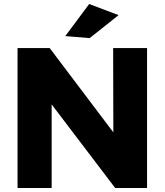

<svg xmlns="http://www.w3.org/2000/svg" viewBox="-20 -942 826 962"><path d="M574.2 -866.2 429.2 -751 307.1 -761.2 426.8 -921.9ZM546.9 -701.2H716.8V0H557.1L238.8 -418.9V0H67.9V-701.2H229L547.9 -278.8Z"/></svg>

Font: Montserrat-Arabic
Style: Bold
Weight: 700
Designer: Mohamed Gaber
Foundry: Kief Type Foundry
Version: Version 5.008;PS 005.008;hotconv 1.0.88;makeotf.lib2.5.64775